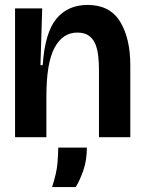

<svg xmlns="http://www.w3.org/2000/svg" viewBox="-20 -556 583 778"><path d="M41 0V-272V-522H151L144 -292H153Q162 -424 208.5 -480Q255 -536 335 -536Q425 -536 466.5 -468.5Q508 -401 508 -291V0H381V-275Q381 -299 378.5 -325Q376 -351 368 -373.5Q360 -396 342 -410Q324 -424 293 -424Q234 -424 201 -362.5Q168 -301 168 -166V0ZM191 202Q210 144 213 103.5Q216 63 216 42H332Q332 94 317.5 135Q303 176 287 202Z"/></svg>

Font: Bricolage Grotesque 48pt SemiBold
Style: Regular
Weight: 600
Designer: Mathieu Triay
Foundry: Atelier Triay
Version: Version 1.000; ttfautohint (v1.8.4.7-5d5b);gftools[0.9.32]